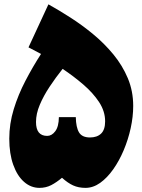

<svg xmlns="http://www.w3.org/2000/svg" viewBox="-20 -867 666 898"><path d="M206.5 -846.7Q254.9 -819.8 309.3 -784.9Q363.8 -750 415.8 -707Q467.8 -664.1 510.3 -612.5Q552.7 -561 577.9 -501Q603 -440.9 603 -371.6Q603 -321.3 591.3 -267.8Q579.6 -214.4 558.6 -164.6Q537.6 -114.7 509.5 -75Q481.4 -35.2 448.5 -11.7Q415.5 11.7 379.9 11.7Q347.2 11.7 322 0.2Q296.9 -11.2 270 -35.6Q244.6 -14.2 219.7 -1.2Q194.8 11.7 164.6 11.7Q124.5 11.7 92.5 -16.4Q60.5 -44.4 42 -96.2Q23.4 -147.9 23.4 -218.3Q23.4 -288.1 44.2 -356Q64.9 -423.8 98.9 -489Q132.8 -554.2 171.9 -614.7Q139.6 -632.3 113.3 -645.5ZM272.9 -544.9Q240.2 -503.9 211.9 -461.2Q183.6 -418.5 166 -376.7Q148.4 -335 148.4 -296.4Q148.4 -231.4 200.7 -231.4Q222.2 -231.4 238.5 -253.2Q254.9 -274.9 255.4 -319.3H334.5Q335.4 -271.5 349.6 -247.8Q363.8 -224.1 400.9 -224.1Q434.1 -224.1 452.9 -242.2Q471.7 -260.3 471.7 -299.8Q471.7 -346.2 443.6 -389.2Q415.5 -432.1 370.1 -471.2Q324.7 -510.3 272.9 -544.9Z"/></svg>

Font: Pinar Black
Style: Regular
Weight: 900
Designer: Amin Abedi
Version: Version 3.000